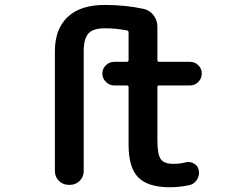

<svg xmlns="http://www.w3.org/2000/svg" viewBox="-20 -785 1040 794"><path d="M682.6 -10.7Q591.8 -10.7 551.8 -51.3Q511.7 -91.8 511.7 -186.5V-424.8Q511.7 -431.6 503.9 -431.6H452.1Q432.6 -431.6 418 -446.3Q403.3 -460.9 403.3 -481Q403.3 -501 418 -515.1Q432.6 -529.3 452.1 -529.3H503.9Q511.7 -529.3 511.7 -537.1V-650.4Q511.7 -658.2 504.9 -659.2Q460 -668 414.1 -668Q364.3 -668 345.7 -646.5Q326.2 -625 326.2 -573.2V-78.1Q326.2 -53.7 309.6 -37.1Q293 -20.5 268.6 -20.5H264.6Q240.2 -20.5 223.6 -37.1Q207 -53.7 207 -78.1V-573.2Q207 -665 259.8 -714.8Q312.5 -764.6 413.1 -764.6Q499 -764.6 575.2 -748Q599.6 -742.2 615.2 -721.7Q630.9 -701.2 630.9 -674.8V-537.1Q630.9 -529.3 637.7 -529.3H765.6Q786.1 -529.3 800.3 -515.1Q814.5 -501 814.5 -481Q814.5 -460.9 800.3 -446.3Q786.1 -431.6 765.6 -431.6H637.7Q630.9 -431.6 630.9 -424.8V-205.1Q630.9 -144.5 645.5 -126Q659.2 -107.4 697.3 -107.4Q722.7 -107.4 747.1 -113.3Q752.9 -115.2 758.8 -115.2Q770.5 -115.2 782.2 -108.4Q798.8 -99.6 801.8 -81.1Q804.7 -67.4 800.3 -54.2Q795.9 -41 786.1 -31.7Q776.4 -22.5 763.7 -19.5Q723.6 -10.7 682.6 -10.7Z"/></svg>

Font: Rounded Mgen+ 1mn medium
Style: Regular
Weight: 500
Designer: [Source Han Sans]
Ryoko NISHIZUKA  (kana & ideographs); Paul D. Hunt (Latin, Greek & Cyrillic); Wenlong ZHANG  (bopomofo
Version: Version 1.059.20150602